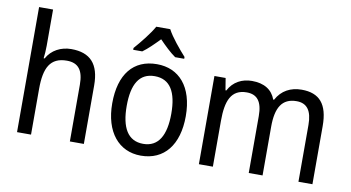

<svg xmlns="http://www.w3.org/2000/svg" viewBox="-76 -952 2099 1149"><g transform="rotate(10 973.5 -378.0)"><path d="M163 -540V-760H78V0H163V-278C163 -406 197 -473 298 -473C368 -473 399 -432 399 -345V0H484V-355C484 -485 428 -546 312 -546C250 -546 193 -517 164 -463H158C161 -485 163 -513 163 -540Z M874 -766H789C765 -722 714 -659 677 -617V-606H732C763 -628 797 -662 831 -697C865 -662 899 -629 932 -606H987V-617C951 -657 897 -721 874 -766ZM1056 -269C1056 -448 967 -546 833 -546C690 -546 609 -446 609 -269C609 -95 697 10 831 10C973 10 1056 -95 1056 -269ZM697 -269C697 -400 738 -473 832 -473C926 -473 968 -400 968 -269C968 -138 926 -62 833 -62C739 -62 697 -138 697 -269Z M1712 -546C1646 -546 1591 -518 1559 -458H1554C1533 -515 1485 -546 1410 -546C1350 -546 1297 -519 1268 -463H1263L1251 -536H1183V0H1268V-279C1268 -400 1296 -473 1391 -473C1455 -473 1486 -433 1486 -346V0H1570V-296C1570 -411 1605 -473 1694 -473C1757 -473 1788 -432 1788 -345V0H1873V-353C1873 -487 1820 -546 1712 -546Z"/></g></svg>

Font: Noto Sans Georgian SemiCondensed
Style: Regular
Weight: 400
Width: 4
Designer: Monotype Design Team, Akaki Razmadze
Foundry: Google LLC
Version: Version 2.005